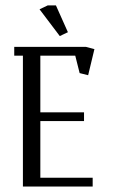

<svg xmlns="http://www.w3.org/2000/svg" viewBox="-20 -684 424 704"><path d="M32.2 -480V-512.2H294.9L326.2 -503.9L303.2 -408.2L272 -416L255.9 -480H127.9V-272H288.1V-240.2H127.9V-32.2H319.8V0H64V-480ZM125 -649.9 154.8 -664.1H185.1L229 -565.9L199.2 -551.8Z"/></svg>

Font: Gawaa
Style: Regular
Weight: 400
Designer: T. Christopher White
Version: Version 1.0